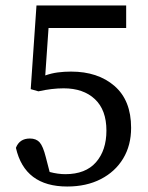

<svg xmlns="http://www.w3.org/2000/svg" viewBox="-20 -667 540 700"><path d="M225 13Q70 13 38 -128Q51 -162 89 -162Q112 -162 124.5 -148Q137 -134 147 -94L161 -40Q176 -36 190.5 -34Q205 -32 218 -32Q292 -32 330 -75.5Q368 -119 368 -191Q368 -266 326 -305.5Q284 -345 212 -345Q169 -345 120 -334L92 -342L113 -647H440V-565H157L145 -392Q168 -400 191 -403Q214 -406 239 -406Q337 -406 397.5 -353.5Q458 -301 458 -201Q458 -137 429 -89Q400 -41 347.5 -14Q295 13 225 13Z"/></svg>

Font: Source Serif 4
Style: Regular
Weight: 400
Designer: Frank Grießhammer
Foundry: Adobe
Version: Version 4.005;hotconv 1.1.0;makeotfexe 2.6.0